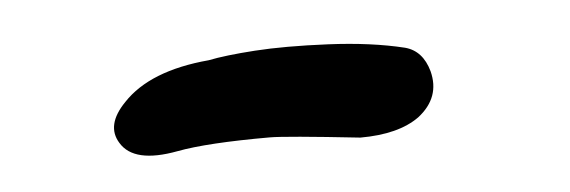

<svg xmlns="http://www.w3.org/2000/svg" viewBox="-24 -258 478 161"><g transform="rotate(-5 214.5 -177.5)"><path d="M318.8 -209Q333.5 -205.1 338.4 -187.5Q344.2 -165 324.7 -149.9Q307.1 -137.2 274.9 -137.2Q212.4 -144 199.2 -144Q146.5 -144 121.1 -139.2Q84 -132.3 73.2 -150.4Q63.5 -166 81.1 -184.1Q104 -208.5 153.8 -212.9Q168 -215.8 193.1 -217.5Q218.3 -219.2 254.6 -217.5Q291 -215.8 318.8 -209Z"/></g></svg>

Font: Florida Vibes
Style: Regular
Weight: 400
Italic angle: -30°
Designer: Turbologo.com
Foundry: Turbologo.com
Version: Version 1.000;hotconv 1.0.109;makeotfexe 2.5.65596